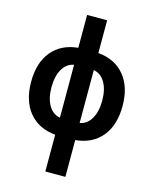

<svg xmlns="http://www.w3.org/2000/svg" viewBox="-143 -852 941 1185"><g transform="rotate(15 328.0 -260.0)"><path d="M264 240V5Q156 -5 96 -78Q36 -151 36 -273Q36 -395 96 -467.5Q156 -540 263 -550V-760H391V-551Q499 -541 559.5 -468Q620 -395 620 -273Q620 -151 560 -78Q500 -5 392 5V240ZM166 -273Q166 -202 192.5 -157Q219 -112 265 -104V-442Q219 -434 192.5 -389Q166 -344 166 -273ZM490 -273Q490 -344 463.5 -389Q437 -434 391 -442V-104Q437 -112 463.5 -157Q490 -202 490 -273Z"/></g></svg>

Font: Noto Sans ExtraCondensed
Style: Bold
Weight: 700
Width: 2
Designer: Monotype Design Team
Foundry: Monotype Imaging Inc.
Version: Version 2.013; ttfautohint (v1.8.4.7-5d5b)